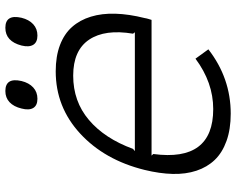

<svg xmlns="http://www.w3.org/2000/svg" viewBox="-102 -765 877 713"><g transform="rotate(-90 336.5 -408.5)"><path d="M131.8 -346.2H573.2L567.9 -353Q585.4 -457 545.7 -516.1Q505.9 -575.2 412.1 -575.2Q316.4 -575.2 247.6 -516.8Q178.7 -458.5 140.1 -353ZM626 -310.1Q625 -303.2 622.3 -294.4Q619.6 -285.6 619.1 -284.2H115.2L121.1 -277.8Q91.3 -55.2 288.1 -55.2Q386.7 -55.2 475.1 -121.1L509.8 -73.2Q402.8 9.8 271 9.8Q212.9 9.8 169.4 -5.9Q126 -21.5 99.1 -49.6Q72.3 -77.6 59.1 -117.4Q45.9 -157.2 47.1 -205.6Q48.3 -253.9 62 -310.1Q98.6 -458.5 197 -549.3Q295.4 -640.1 428.2 -640.1Q483.9 -640.1 525.6 -624.3Q567.4 -608.4 593 -579.3Q618.7 -550.3 631.1 -509.5Q643.6 -468.8 642.1 -418.5Q640.6 -368.2 626 -310.1ZM392.1 -767.1Q385.3 -739.3 368.2 -723.6Q351.1 -708 326.2 -708Q301.3 -708 292 -723.6Q282.7 -739.3 290 -767.1Q296.9 -795.9 313.5 -811.5Q330.1 -827.1 355 -827.1Q405.8 -827.1 392.1 -767.1ZM627 -767.1Q620.1 -739.3 603 -723.6Q585.9 -708 561 -708Q536.1 -708 526.6 -723.6Q517.1 -739.3 523.9 -767.1Q539.6 -827.1 589.8 -827.1Q640.6 -827.1 627 -767.1Z"/></g></svg>

Font: Sinkin Sans 300 Light Italic
Style: Regular
Weight: 300
Italic angle: -112°
Designer: Keith Bates
Foundry: K-Type
Version: Sinkin Sans (version 1.0)  by Keith Bates   •   © 2014   www